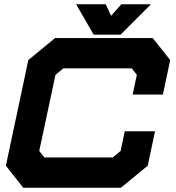

<svg xmlns="http://www.w3.org/2000/svg" viewBox="-20 -878 824 898"><path d="M88.5 0 7.5 -103 112.5 -597 237.5 -700H694.5L776 -597L742 -436H600.5L620 -528L596 -558.5H276.5L239.5 -528L163.5 -172L187.5 -141.5H507L544 -172L563.5 -264H705L671 -103L545.5 0ZM418 -716 336 -858H474.5L499.5 -804L547.5 -858H686L544 -716Z"/></svg>

Font: Tourney Expanded Black
Style: Italic
Weight: 900
Width: 7
Italic angle: -12°
Designer: Tyler Finck
Foundry: Etcetera Type Co
Version: Version 1.010; ttfautohint (v1.8.3)